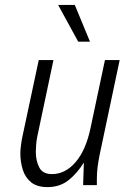

<svg xmlns="http://www.w3.org/2000/svg" viewBox="-20 -755 540 783"><path d="M63 -130Q63 -143 65.5 -162.5Q68 -182 71 -196L138 -510H198L132 -198Q129 -184 127.5 -166Q126 -148 126 -136Q126 -100 140 -72.5Q154 -45 192 -45Q246 -45 288 -93.5Q330 -142 349 -232L408 -510H468L386 -122Q381 -97 378 -73.5Q375 -50 375 -25V0H319L322 -92Q293 -46 258 -19Q223 8 174 8Q131 8 107 -11.5Q83 -31 73 -62.5Q63 -94 63 -130ZM217 -735H285L347 -585H299Z"/></svg>

Font: Radio Canada Condensed Light
Style: Italic
Weight: 300
Width: 3
Italic angle: -12°
Designer: Charles Daoud, Etienne Aubert Bonn, Alexandre Saumier Demers, Jacques Le Bailly
Foundry: Radio-Canada
Version: Version 2.104; ttfautohint (v1.8.4.7-5d5b);gftools[0.9.28.de